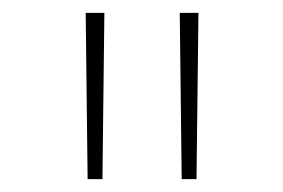

<svg xmlns="http://www.w3.org/2000/svg" viewBox="-20 -749 440 298"><path d="M116 -471H139L142 -729H113ZM262 -471H285L288 -729H259Z"/></svg>

Font: Noto Sans Gurmukhi UI Thin
Style: Regular
Weight: 100
Designer: Jelle Bosma - Monotype Design Team
Foundry: Monotype Imaging Inc.
Version: Version 2.004